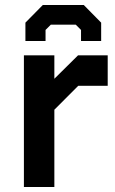

<svg xmlns="http://www.w3.org/2000/svg" viewBox="-20 -743 458 763"><path d="M81 -580V-653L150 -723H313L382 -653V-580H302V-624L281 -645H182L161 -624V-580ZM75 0V-523H196V-430L290 -523H408V-402H291L196 -307V0Z"/></svg>

Font: Tomorrow Medium
Style: Regular
Weight: 500
Designer: Tony de Marco, Monica Rizzolli
Foundry: Just in Type
Version: Version 2.002